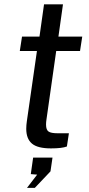

<svg xmlns="http://www.w3.org/2000/svg" viewBox="-20 -698 421 907"><path d="M104 -89.5Q104 -106.5 107 -126.5L154.5 -457H73.5L84 -525H166.5L188 -677.5H277.5L256 -525H368.5L358 -457H245.5L199.5 -133.5Q197.5 -121 197.5 -109.5Q197.5 -84.5 209.5 -76.5Q221.5 -68.5 251 -68.5H305.5L296 -6Q272.5 3 221 3Q157.5 3 130.8 -19.8Q104 -42.5 104 -89.5ZM155.5 127 125.5 124.5 136.5 46.5H228L218.5 111.5L144.5 189.5H107.5Z"/></svg>

Font: 1883 Sans
Style: Italic
Weight: 400
Italic angle: -8°
Designer: 1883 Sans project is a fork of Public Sans.
Version: Version 1.009